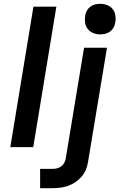

<svg xmlns="http://www.w3.org/2000/svg" viewBox="-20 -770 640 1005"><path d="M34 0 155 -735H275L154 0ZM190 215V114H253Q265 114 277 111.5Q289 109 299.5 101.5Q310 94 316 83Q322 72 324 60L420 -520H540L441 76Q438 97 430 117Q422 137 407.5 154Q393 171 374.5 183.5Q356 196 335.5 203Q315 210 294.5 212.5Q274 215 253 215ZM504 -590Q485 -590 468 -597Q451 -604 439.5 -618Q428 -632 425.5 -651Q423 -670 426 -689Q428 -703 435 -715Q442 -727 453.5 -735.5Q465 -744 478.5 -747Q492 -750 505 -750Q524 -750 541.5 -743Q559 -736 570 -722Q581 -708 584 -689Q587 -670 583 -651Q581 -637 574 -625Q567 -613 555.5 -604.5Q544 -596 530.5 -593Q517 -590 504 -590Z"/></svg>

Font: Iosevka Aile
Style: Bold Italic
Weight: 700
Italic angle: -9°
Designer: Belleve Invis
Foundry: Belleve Invis
Version: Version 28.0.1; ttfautohint (v1.8.4)